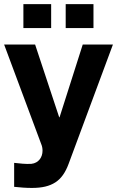

<svg xmlns="http://www.w3.org/2000/svg" viewBox="-25 -734 570 935"><path d="M309.1 64Q297.4 95.7 281.7 117.9Q266.1 140.1 244.6 154.1Q223.1 168 195.3 174.6Q167.5 181.2 130.9 181.2Q108.9 181.2 87.4 179.7Q65.9 178.2 43.9 175.8V59.1Q64.5 61.5 85.2 63.2Q106 64.9 127 64Q141.1 62.5 151.4 56.6Q161.6 50.8 168.5 42Q175.3 33.2 178.7 22.5Q182.1 11.7 182.1 0Q182.1 -17.6 175.8 -32.2L-4.9 -517.1H146L263.2 -163.1H265.1L377.9 -517.1H524.9ZM430.2 -713.9V-597.2H294.9V-713.9ZM224.1 -713.9V-597.2H88.9V-713.9Z"/></svg>

Font: XB Khoramshahr
Style: Bold
Weight: 700
Designer: Behnam
Foundry: Irmug
Version: Version 8.005 2009